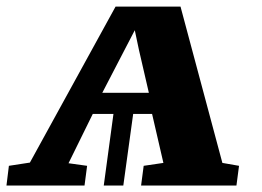

<svg xmlns="http://www.w3.org/2000/svg" viewBox="-34 -574 812 594"><path d="M-14 0 -6.5 -61 58.5 -71 323.5 -553.5H524.5L654 -70L705.5 -61L697.5 0H402.5L410.5 -61L471.5 -70L436.5 -221.5H378L347.5 0H287L317 -221.5H253L178 -69L235.5 -61L227.5 0ZM282.5 -287H426.5L396 -419L383 -480.5L351 -419Z"/></svg>

Font: Merriweather 24pt Black
Style: Italic
Weight: 900
Italic angle: -7.8°
Designer: Eben Sorkin
Foundry: Eben Sorkin
Version: Version 2.101